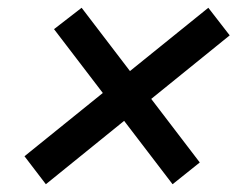

<svg xmlns="http://www.w3.org/2000/svg" viewBox="-20 -567 644 494"><path d="M98 -93 43 -165 516 -547 571 -476ZM424 -93 119 -492 190 -547 494 -149Z"/></svg>

Font: Kantumruy Pro Medium
Style: Italic
Weight: 500
Italic angle: -13°
Designer: Sovichet Tep
Foundry: Sovichet Tep
Version: Version 1.002